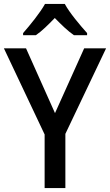

<svg xmlns="http://www.w3.org/2000/svg" viewBox="-20 -961 562 981"><path d="M311 -941H210C186 -897 134 -833 98 -792V-781H163C194 -802 226 -834 260 -869C294 -834 326 -803 358 -781H425V-792C389 -832 335 -896 311 -941ZM261 -383 113 -714H0L208 -274V0H314V-277L522 -714H410Z"/></svg>

Font: Noto Sans Lao Looped SemiCondensed Medium
Style: Regular
Weight: 500
Width: 4
Designer: Mark Frömberg, Ben Mitchell
Foundry: The Fontpad Ltd
Version: Version 1.002